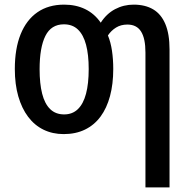

<svg xmlns="http://www.w3.org/2000/svg" viewBox="-20 -569 819 829"><path d="M469 -271Q469 -206 455 -154Q441 -102 414 -65.5Q387 -29 347 -9.5Q307 10 255 10Q207 10 168 -9Q129 -28 101.5 -64.5Q74 -101 59 -153Q44 -205 44 -271Q44 -359 69 -421Q94 -483 141.5 -516Q189 -549 257 -549Q308 -549 348 -529.5Q388 -510 415 -471Q440 -510 477 -529.5Q514 -549 557 -549Q607 -549 641.5 -528.5Q676 -508 694 -465Q712 -422 712 -356V240H608V-342Q608 -403 589 -433Q570 -463 530 -463Q502 -463 481 -450Q460 -437 446 -416Q458 -387 463.5 -350Q469 -313 469 -271ZM151 -270Q151 -208 162 -164.5Q173 -121 196.5 -98Q220 -75 257 -75Q293 -75 316.5 -98Q340 -121 351.5 -164.5Q363 -208 363 -271Q363 -333 351.5 -376Q340 -419 316.5 -441.5Q293 -464 256 -464Q201 -464 176 -414Q151 -364 151 -270Z"/></svg>

Font: Noto Sans Display SemiCondensed Medium
Style: Regular
Weight: 500
Width: 4
Designer: Monotype Design Team
Foundry: Monotype Imaging Inc.
Version: Version 2.003